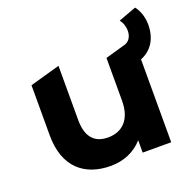

<svg xmlns="http://www.w3.org/2000/svg" viewBox="-122 -803 948 936"><g transform="rotate(-20 352.5 -334.5)"><path d="M69 -234C69 -68 164 8 299 8C365 8 425 -17 466 -64V0H614V-430C672 -453 705 -505 705 -577C705 -617 693 -651 673 -677L581 -643C593 -628 601 -607 601 -583C601 -554 587 -531 563 -524L458 -494V-272C458 -173 406 -127 334 -127C265 -127 225 -167 225 -257V-538L69 -494Z"/></g></svg>

Font: Talent SemiBold
Style: Bold
Weight: 700
Designer: Mike Powis
Version: Version 1.001;hotconv 1.0.109;makeotfexe 2.5.65596